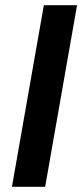

<svg xmlns="http://www.w3.org/2000/svg" viewBox="-20 -720 323 740"><path d="M154 0H26L149 -700H277Z"/></svg>

Font: Cabin
Style: Bold Italic
Weight: 700
Designer: Pablo Impallari
Foundry: Pablo Impallari. www.impallari.com Igino Marini. www.ikern.com
Version: Version 1.005